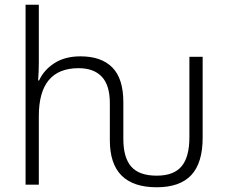

<svg xmlns="http://www.w3.org/2000/svg" viewBox="-20 -780 956 811"><path d="M642 11Q444 11 444 -187V-344Q444 -420 410 -456Q376 -492 312 -492Q144 -492 144 -290V0H88V-760H144V-516Q144 -476 141 -440H145Q165 -484 209.5 -513Q254 -542 320 -542Q408 -542 454.5 -495Q501 -448 501 -348V-193Q501 -114 534.5 -76Q568 -38 642 -38Q714 -38 747 -77.5Q780 -117 780 -200V-540H836V-198Q836 -92 788 -40.5Q740 11 642 11Z"/></svg>

Font: BC Sans Light
Style: Regular
Weight: 300
Designer: Monotype Design Team
Foundry: Monotype Imaging Inc.
Version: Version 2.000;GOOG;noto-source:20170915:90ef993387c0